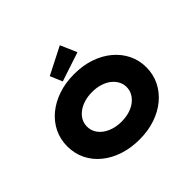

<svg xmlns="http://www.w3.org/2000/svg" viewBox="-212 -1232 1513 1513"><g transform="rotate(-45 545.0 -475.0)"><path d="M546 10Q448 10 367 -17.5Q286 -45 227 -94Q168 -143 136 -209.5Q104 -276 104 -355Q104 -434 136.5 -500.5Q169 -567 228 -616Q287 -665 367.5 -692.5Q448 -720 545 -720Q642 -720 722.5 -692.5Q803 -665 862 -615.5Q921 -566 953.5 -499.5Q986 -433 986 -356Q986 -277 953.5 -210.5Q921 -144 862 -94.5Q803 -45 722.5 -17.5Q642 10 546 10ZM545 -190Q593 -190 634 -202.5Q675 -215 704 -237.5Q733 -260 749.5 -290Q766 -320 766 -355Q766 -390 749.5 -420Q733 -450 704 -472.5Q675 -495 634 -507.5Q593 -520 545 -520Q497 -520 456.5 -507.5Q416 -495 386 -472.5Q356 -450 340 -420Q324 -390 324 -355Q324 -320 340 -290Q356 -260 386 -237.5Q416 -215 456.5 -202.5Q497 -190 545 -190ZM441 -742 398 -844 626 -960 686 -823Z"/></g></svg>

Font: Lexend Tera Black
Style: Regular
Weight: 900
Version: Version 1.007